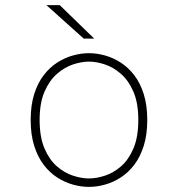

<svg xmlns="http://www.w3.org/2000/svg" viewBox="-20 -720 690 751"><path d="M328 11Q297.5 11 265.8 2.2Q234 -6.5 204.2 -25.5Q174.5 -44.5 151 -75.2Q127.5 -106 113.8 -149.5Q100 -193 100 -251Q100 -308.5 113.8 -352Q127.5 -395.5 151 -426Q174.5 -456.5 204.2 -475.5Q234 -494.5 265.8 -503.2Q297.5 -512 328 -512Q358.5 -512 390.2 -503.2Q422 -494.5 451.8 -475.5Q481.5 -456.5 505 -426Q528.5 -395.5 542.2 -352Q556 -308.5 556 -251Q556 -193 542.2 -149.5Q528.5 -106 505 -75.2Q481.5 -44.5 451.8 -25.5Q422 -6.5 390.2 2.2Q358.5 11 328 11ZM328 -22Q357 -22 390.2 -32.8Q423.5 -43.5 453.2 -69.2Q483 -95 502 -139.5Q521 -184 521 -251Q521 -317 502 -361Q483 -405 453.2 -431Q423.5 -457 390.2 -468Q357 -479 328 -479Q299 -479 265.8 -468Q232.5 -457 202.8 -431Q173 -405 154 -361Q135 -317 135 -251Q135 -184 154 -139.5Q173 -95 202.8 -69.2Q232.5 -43.5 265.8 -32.8Q299 -22 328 -22ZM307.5 -569 161.5 -700H213.5L348.5 -569Z"/></svg>

Font: Trispace Thin
Style: Regular
Weight: 100
Designer: Tyler Finck
Foundry: Etcetera Type Company
Version: Version 1.210